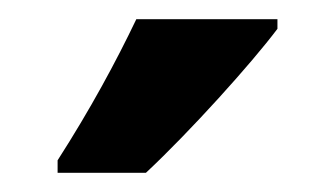

<svg xmlns="http://www.w3.org/2000/svg" viewBox="-20 -786 349 200"><path d="M269 -756V-766H122C101 -722 74 -672 40 -619V-606H132C178 -649 242 -720 269 -756Z"/></svg>

Font: Noto Sans Gurmukhi ExtraCondensed
Style: Bold
Weight: 700
Width: 2
Designer: Jelle Bosma - Monotype Design Team
Foundry: Monotype Imaging Inc.
Version: Version 2.004